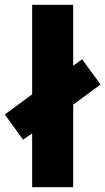

<svg xmlns="http://www.w3.org/2000/svg" viewBox="-44 -780 439 800"><path d="M90 0H261V-344L375 -428L298 -533L261 -506V-760H90V-387L-24 -303L52 -198L90 -224Z"/></svg>

Font: Noto Sans Arabic UI Cn Bk
Style: Regular
Weight: 900
Width: 3
Designer: Monotype Design Team, Nadine Chahine and Nizar Qandah
Foundry: Monotype Imaging Inc.
Version: Version 2.010